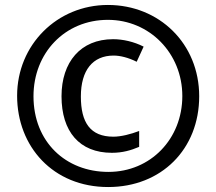

<svg xmlns="http://www.w3.org/2000/svg" viewBox="-20 -744 871 774"><path d="M416 10C631 10 783 -143 783 -356C783 -568 622 -724 415 -724C210 -724 49 -563 49 -358C49 -153 194 10 416 10ZM417 -51C245 -51 115 -172 115 -356C115 -530 241 -664 415 -664C583 -664 715 -529 715 -357C715 -184 587 -51 417 -51ZM431 -128C474 -128 508 -138 541 -152V-216C507 -203 468 -193 437 -193C344 -193 306 -250 306 -355C306 -461 354 -520 438 -520C464 -520 497 -512 531 -495L559 -556C520 -576 475 -586 436 -586C305 -586 228 -494 228 -356C228 -214 300 -128 431 -128Z"/></svg>

Font: Noto Sans Sinhala Condensed
Style: Bold
Weight: 700
Width: 3
Designer: Jelle Bosma - Monotype Design Team
Foundry: Monotype Imaging Inc.
Version: Version 2.006